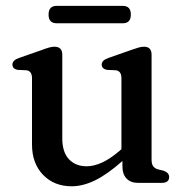

<svg xmlns="http://www.w3.org/2000/svg" viewBox="-20 -640 650 672"><path d="M92 -134.5V-366.5Q92 -390.5 73.5 -394L41 -395.5Q23.5 -399.5 23.5 -414Q23.5 -429 46 -437L125 -464.5Q140.5 -470.5 151.2 -473.5Q162 -476.5 170.5 -476.5Q198 -476.5 198 -448.5V-156Q198 -107.5 221.2 -82.8Q244.5 -58 283.5 -58Q308.5 -58 337.5 -71.2Q366.5 -84.5 399.5 -113L405 -118V-366.5Q405 -390.5 386.5 -394L354 -395.5Q336 -399.5 336 -414Q336 -429 359 -437L437.5 -464.5Q453 -470 463.8 -473.2Q474.5 -476.5 484 -476.5Q510.5 -476.5 510.5 -448.5V-81.5Q510.5 -66 516.2 -58.2Q522 -50.5 532 -47.5L552.5 -42.5Q572 -35.5 572 -20.5Q572 0 546 0H462.5Q437.5 0 423 -15Q408.5 -30 408.5 -58V-76.5Q355.5 -29.5 312.8 -8.8Q270 12 231 12Q169.5 12 130.8 -28Q92 -68 92 -134.5ZM150 -589Q150 -619.5 178.5 -619.5H409.5Q438 -619.5 438 -589Q438 -558.5 409.5 -558.5H178.5Q150 -558.5 150 -589Z"/></svg>

Font: Fraunces 9pt Soft
Style: Regular
Weight: 400
Version: Version 1.000;[0bf87f6ff]